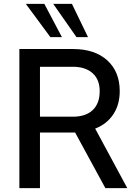

<svg xmlns="http://www.w3.org/2000/svg" viewBox="-20 -972 703 992"><path d="M80.1 0V-718.8H356.4Q469.7 -718.8 534.2 -660.2Q598.6 -601.6 598.6 -501Q598.6 -431.6 565.4 -381.3Q532.2 -331.1 471.7 -307.6L637.7 0H524.4L368.2 -287.1H356.4H186.5V0ZM113.3 -952.1H209L299.8 -780.3H240.2ZM186.5 -369.1H356.4Q422.9 -369.1 459 -403.3Q495.1 -437.5 495.1 -501Q495.1 -561.5 458 -594.2Q420.9 -627 356.4 -627H186.5ZM254.9 -952.1H351.6L434.6 -780.3H375Z"/></svg>

Font: Min Sans Medium
Style: Regular
Weight: 500
Designer: Jinseong-Kim, NotoSansCJK, Nunito
Foundry: Jinseong-Kim
Version: Version 1.400;Glyphs 3.1.2 (3151)